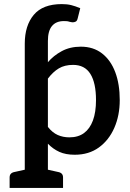

<svg xmlns="http://www.w3.org/2000/svg" viewBox="-20 -749 634 938"><path d="M101 169V-511H170Q193 -511 199 -490L214 -445Q241 -477 281.5 -499Q322 -521 375 -521Q436 -521 478.5 -488Q521 -455 543 -396.5Q565 -338 565 -260Q565 -185 538.5 -124.5Q512 -64 463 -28.5Q414 7 345 7Q301 7 270 -7Q239 -21 214 -47V169ZM319 -78Q362 -78 390.5 -99Q419 -120 434 -160.5Q449 -201 449 -260Q449 -344 421.5 -388Q394 -432 337 -432Q296 -432 267.5 -415Q239 -398 214 -365V-129Q236 -101 262 -89.5Q288 -78 319 -78ZM27 169V118Q27 106 33.5 99.5Q40 93 52 91L115 77L127 169ZM188 169 200 77 263 91Q275 93 281.5 99.5Q288 106 288 118V169ZM214 -445 101 -473V-536Q101 -624 145 -676.5Q189 -729 282 -729Q308 -729 328 -724Q348 -719 372 -709L360 -661Q357 -647 350 -643.5Q343 -640 335 -640Q331 -640 327 -641Q323 -642 318 -643Q313 -645 306.5 -645.5Q300 -646 292 -646Q254 -646 234 -622Q214 -598 214 -549Z"/></svg>

Font: Aleo SemiBold
Style: Regular
Weight: 600
Designer: Alessio Laiso
Foundry: Alessio Laiso
Version: Version 2.001;gftools[0.9.29]